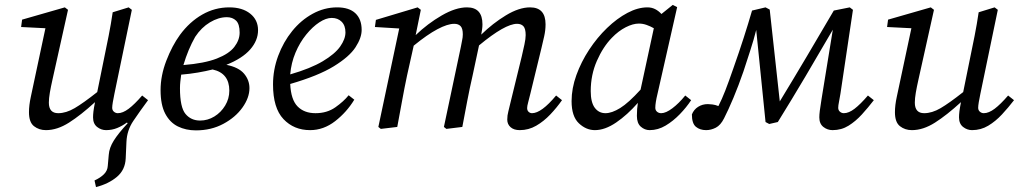

<svg xmlns="http://www.w3.org/2000/svg" viewBox="-20 -517 4150 782"><path d="M412 13Q392 13 375.5 0Q359 -13 359 -39Q359 -49 360.5 -62.5Q362 -76 367 -101Q309 -48 261 -17.5Q213 13 167 13Q139 13 118.5 -3Q98 -19 98 -60Q98 -88 105.5 -122.5Q113 -157 119 -186L165 -402L66 -407L70 -437L244 -487L257 -477L194 -194Q187 -163 183 -139.5Q179 -116 179 -99Q179 -56 217 -56Q249 -56 284 -76.5Q319 -97 376 -142L403 -275Q413 -323 422.5 -371Q432 -419 439 -467L504 -487L517 -477L446 -135Q442 -116 439.5 -101Q437 -86 437 -78Q437 -68 444 -62Q451 -56 460 -56Q480 -56 504 -74Q528 -92 559 -128L583 -109Q549 -63 523 -24.5Q497 14 495 61L492 128Q490 175 456 203.5Q422 232 371 245L365 218Q389 207 403.5 192.5Q418 178 419 158L423 113Q425 85 443.5 55.5Q462 26 500 -15L497 -18Q478 -4 457 4.5Q436 13 412 13Z M775 -367Q746 -316 727 -252Q813 -259 863 -278.5Q913 -298 934.5 -326Q956 -354 956 -384Q956 -419 941.5 -433Q927 -447 904 -447Q870 -447 835 -426Q800 -405 775 -367ZM778 14Q737 14 704.5 -2Q672 -18 653 -54Q634 -90 634 -150Q634 -209 657.5 -270Q681 -331 713 -375Q752 -428 803.5 -457.5Q855 -487 914 -487Q967 -487 999 -461.5Q1031 -436 1031 -394Q1031 -352 999 -315.5Q967 -279 902 -253Q952 -243 974 -217Q996 -191 996 -158Q996 -119 967.5 -79Q939 -39 889.5 -12.5Q840 14 778 14ZM713 -158Q713 -80 735.5 -53Q758 -26 795 -26Q826 -26 853 -42.5Q880 -59 897 -87Q914 -115 914 -148Q914 -219 846 -234Q818 -227 786 -221.5Q754 -216 718 -213Q716 -199 714.5 -185Q713 -171 713 -158Z M1331 -444Q1308 -444 1280.5 -426Q1253 -408 1227 -376Q1201 -344 1183.5 -302.5Q1166 -261 1162 -214Q1245 -238 1294.5 -267.5Q1344 -297 1365.5 -327.5Q1387 -358 1387 -385Q1387 -413 1371.5 -428.5Q1356 -444 1331 -444ZM1243 13Q1177 13 1134.5 -32Q1092 -77 1092 -173Q1092 -233 1113 -289.5Q1134 -346 1170 -390.5Q1206 -435 1253.5 -461Q1301 -487 1353 -487Q1402 -487 1427.5 -463Q1453 -439 1453 -395Q1453 -363 1428 -324.5Q1403 -286 1339.5 -247Q1276 -208 1162 -175Q1165 -111 1192 -83.5Q1219 -56 1265 -56Q1312 -56 1346 -80Q1380 -104 1400 -129L1423 -111Q1392 -60 1345 -23.5Q1298 13 1243 13Z M2097 13Q2073 13 2059.5 1Q2046 -11 2046 -30Q2046 -47 2050.5 -63.5Q2055 -80 2062 -111L2105 -287Q2111 -313 2116 -336Q2121 -359 2121 -374Q2121 -400 2112 -410Q2103 -420 2086 -420Q2037 -420 1931 -332L1905 -210Q1893 -158 1883 -105.5Q1873 -53 1863 0L1798 8L1788 0L1857 -326Q1859 -339 1862 -352Q1865 -365 1865 -377Q1865 -401 1856 -410.5Q1847 -420 1830 -420Q1803 -420 1761.5 -398Q1720 -376 1665 -331L1638 -210Q1627 -158 1617.5 -105.5Q1608 -53 1598 0L1531 8L1521 0L1606 -401L1507 -407L1511 -436L1681 -487L1694 -477L1673 -374Q1722 -421 1779 -454Q1836 -487 1882 -487Q1945 -487 1945 -418Q1945 -408 1943.5 -397.5Q1942 -387 1940 -376Q1987 -422 2040.5 -454.5Q2094 -487 2139 -487Q2202 -487 2202 -418Q2202 -394 2196.5 -369.5Q2191 -345 2185 -320L2140 -135Q2135 -114 2131 -99.5Q2127 -85 2127 -77Q2127 -67 2133 -61.5Q2139 -56 2147 -56Q2185 -56 2245 -128L2269 -109Q2248 -79 2221.5 -51Q2195 -23 2164 -5Q2133 13 2097 13Z M2386 -146Q2386 -100 2402.5 -78Q2419 -56 2446 -56Q2472 -56 2506 -77Q2540 -98 2589 -152L2643 -402Q2629 -410 2613.5 -415.5Q2598 -421 2582 -421Q2558 -421 2528.5 -406Q2499 -391 2472 -363Q2436 -326 2411 -269Q2386 -212 2386 -146ZM2626 13Q2606 13 2590 -1Q2574 -15 2574 -45Q2574 -74 2578 -98Q2535 -49 2489.5 -18Q2444 13 2403 13Q2367 13 2337.5 -15Q2308 -43 2308 -105Q2308 -157 2327.5 -211Q2347 -265 2379.5 -314.5Q2412 -364 2452.5 -403Q2493 -442 2535.5 -464.5Q2578 -487 2617 -487Q2634 -487 2648 -480Q2662 -473 2674 -460L2720 -497L2738 -488L2658 -135Q2649 -98 2649 -78Q2649 -68 2656 -62Q2663 -56 2673 -56Q2692 -56 2718.5 -76Q2745 -96 2771 -128L2795 -109Q2776 -80 2749 -52Q2722 -24 2691 -5.5Q2660 13 2626 13Z M2856 13Q2831 13 2814.5 -0.5Q2798 -14 2798 -51Q2806 -71 2823.5 -82Q2841 -93 2863 -93Q2870 -93 2882 -91.5Q2894 -90 2906 -85Q2920 -112 2934 -148Q2948 -184 2967 -239Q2990 -304 3009 -363Q3028 -422 3043 -474L3098 -487L3115 -478L3156 -104Q3212 -196 3266.5 -288Q3321 -380 3376 -474L3441 -487L3454 -477L3403 -135Q3400 -116 3397 -101.5Q3394 -87 3394 -78Q3394 -68 3401 -62Q3408 -56 3417 -56Q3437 -56 3460.5 -74Q3484 -92 3515 -128L3539 -109Q3516 -79 3490.5 -51Q3465 -23 3436 -5Q3407 13 3371 13Q3350 13 3333.5 0Q3317 -13 3317 -39Q3317 -50 3319 -66Q3321 -82 3326 -113L3372 -396Q3317 -301 3261 -206.5Q3205 -112 3148 -20L3113 -12L3098 -20L3060 -395Q3050 -355 3036 -312Q3022 -269 3008 -226Q2988 -168 2967 -118Q2946 -68 2929 -35Q2915 -7 2895.5 3Q2876 13 2856 13Z M3939 13Q3919 13 3902.5 0Q3886 -13 3886 -39Q3886 -49 3887.5 -62.5Q3889 -76 3894 -101Q3836 -48 3788 -17.5Q3740 13 3694 13Q3666 13 3645.5 -3Q3625 -19 3625 -60Q3625 -88 3632.5 -122.5Q3640 -157 3646 -186L3692 -402L3593 -407L3597 -437L3771 -487L3784 -477L3721 -194Q3714 -163 3710 -139.5Q3706 -116 3706 -99Q3706 -56 3744 -56Q3776 -56 3811 -76.5Q3846 -97 3903 -142L3930 -275Q3940 -323 3949.5 -371Q3959 -419 3966 -467L4031 -487L4044 -477L3973 -135Q3969 -116 3966.5 -101Q3964 -86 3964 -78Q3964 -68 3971 -62Q3978 -56 3987 -56Q4007 -56 4031 -74Q4055 -92 4086 -128L4110 -109Q4087 -79 4061 -51Q4035 -23 4005 -5Q3975 13 3939 13Z"/></svg>

Font: Source Serif Pro
Style: Italic
Weight: 400
Italic angle: -12°
Designer: Frank Grießhammer
Foundry: Adobe Systems Incorporated
Version: Version 3.001;hotconv 1.0.111;makeotfexe 2.5.65597